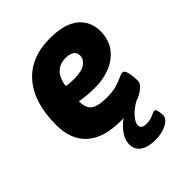

<svg xmlns="http://www.w3.org/2000/svg" viewBox="-206 -643 952 952"><g transform="rotate(-45 269.5 -167.5)"><path d="M271 8Q149 8 88.5 -47Q28 -102 28 -205Q28 -361 101.5 -446Q175 -531 310 -531Q375 -531 415.5 -515.5Q456 -500 477 -476Q498 -452 505.5 -426.5Q513 -401 513 -381Q513 -320 483 -279.5Q453 -239 403.5 -219Q354 -199 295 -199Q266 -199 240 -201.5Q214 -204 191 -208Q191 -160 216 -141.5Q241 -123 304 -123Q344 -123 372 -131.5Q400 -140 418 -148.5Q436 -157 444 -157Q455 -157 460.5 -142Q466 -127 468 -107.5Q470 -88 470 -74Q470 -45 420 -18.5Q370 8 271 8ZM253 -303Q308 -303 332 -321.5Q356 -340 356 -364Q356 -386 340 -396.5Q324 -407 296 -407Q254 -407 228.5 -380.5Q203 -354 199 -307Q211 -305 225.5 -304Q240 -303 253 -303ZM323 196Q272 196 244 176Q216 156 216 120Q216 82 249.5 43Q283 4 334 -17L398 -10Q362 9 337.5 36Q313 63 313 83Q313 108 350 108Q376 108 396 98.5Q416 89 422 89Q431 89 434.5 105.5Q438 122 438 135Q438 160 405 178Q372 196 323 196Z"/></g></svg>

Font: Asap ExtraBold
Style: Italic
Weight: 800
Italic angle: -6°
Designer: Pablo Cosgaya
Foundry: Omnibus-Type
Version: Version 3.001; ttfautohint (v1.8.4.7-5d5b)